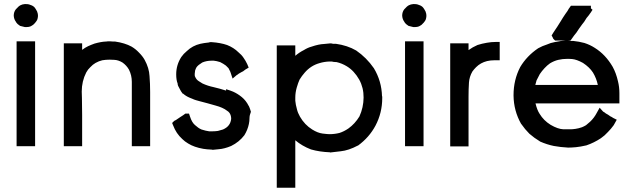

<svg xmlns="http://www.w3.org/2000/svg" viewBox="-20 -710 3038 921"><path d="M104.5 -580.1H102.5H99.6Q89.8 -582 76.2 -585.9L64.5 -594.7Q57.6 -601.6 55.7 -606.4Q46.9 -618.2 45.9 -634.8Q45.9 -652.3 55.7 -665Q68.4 -679.7 77.6 -684.6Q86.9 -689.5 98.6 -690.4H99.6H104.5Q115.2 -690.4 120.1 -688.5Q134.8 -684.6 143.6 -676.8Q148.4 -671.9 152.3 -665Q159.2 -655.3 161.1 -644.5Q164.1 -629.9 158.2 -614.3Q154.3 -607.4 148.9 -601.1Q143.6 -594.7 138.7 -590.8Q134.8 -587.9 130.9 -585.9Q127 -583 118.2 -581.1Q111.3 -580.1 107.4 -580.1ZM59.6 -8.8V-511.7H78.1H81.1H83H92.8H102.5H108.4H115.2H123H129.9H148.4V-8.8H129.9H127H125H115.2H105.5H99.6H92.8H85.9H78.1Z M374 -120.1V-82V-54.7V-27.3V-8.8H356.4H354.5H350.6H340.8H331.1H325.2H319.3H312.5H303.7H286.1V-502H303.7H306.6H310.5H319.3H329.1H335H340.8H348.6H356.4H374V-484.4V-482.4V-478.5V-470.7Q387.7 -481.4 402.3 -488.3Q417 -495.1 433.6 -501Q464.8 -509.8 487.3 -510.7H488.3H489.3Q493.2 -510.7 497.1 -511.7H502H508.8Q514.6 -511.7 522.5 -510.7H531.2H532.2Q579.1 -503.9 611.3 -486.3Q630.9 -474.6 646.5 -458Q664.1 -440.4 673.8 -422.9Q695.3 -383.8 697.3 -344.7Q700.2 -308.6 700.2 -268.6V-8.8H682.6H680.7H676.8H667H657.2H651.4H645.5H637.7H629.9H612.3V-317.4Q612.3 -348.6 598.6 -376Q586.9 -396.5 567.4 -410.2Q547.9 -421.9 528.8 -422.9Q509.8 -423.8 505.9 -423.8Q487.3 -423.8 470.7 -420.9Q454.1 -417 438.5 -408.2Q424.8 -400.4 413.1 -387.7Q401.4 -377 393.6 -362.3Q372.1 -320.3 372.1 -270.5Q372.1 -269.5 373 -239.7Q374 -210 374 -158.2Z M995.1 -418.9Q970.7 -418.9 950.2 -410.2Q930.7 -398.4 922.9 -387.7Q918.9 -380.9 916 -372.1Q914.1 -359.4 914.1 -356.4V-352.5V-349.6Q914.1 -344.7 916 -341.8Q921.9 -328.1 932.6 -321.3Q942.4 -315.4 951.2 -309.6Q976.6 -297.9 1004.9 -292Q1034.2 -285.2 1064.5 -275.4V-282.2Q1088.9 -274.4 1097.7 -270.5Q1120.1 -260.7 1140.1 -244.1Q1160.2 -227.5 1172.9 -202.1L1173.8 -201.2L1178.7 -189.5V-188.5L1179.7 -186.5L1183.6 -173.8Q1176.8 -157.2 1176.8 -143.1Q1176.8 -128.9 1173.8 -115.2Q1168 -86.9 1152.3 -61.5Q1139.6 -44.9 1124 -32.2Q1108.4 -19.5 1088.9 -9.8Q1056.6 3.9 1028.3 5.9Q1002.9 8.8 999 8.8L998 7.8Q971.7 6.8 955.1 3.9Q911.1 -3.9 882.8 -21.5Q866.2 -31.2 854.5 -43Q825.2 -69.3 810.5 -108.4L805.7 -120.1L814.5 -128.9Q817.4 -131.8 823.2 -133.8L844.7 -148.4Q849.6 -151.4 858.4 -157.2Q862.3 -160.2 869.1 -165H874H875H886.7L891.6 -150.4Q900.4 -123 915 -110.4Q921.9 -104.5 930.7 -97.7Q937.5 -92.8 946.3 -88.9Q967.8 -82 983.4 -80.1H987.3H991.2H996.1H999Q1012.7 -80.1 1025.4 -82Q1037.1 -85 1049.8 -88.9Q1069.3 -97.7 1078.1 -110.4Q1086.9 -122.1 1088.9 -139.6Q1088.9 -139.6 1088.9 -140.6Q1088.9 -156.2 1081.1 -168Q1076.2 -174.8 1069.3 -178.7Q1049.8 -194.3 1012.7 -204.1Q994.1 -209 974.6 -214.8Q946.3 -221.7 937.5 -224.6Q928.7 -227.5 919.9 -229.5Q910.2 -232.4 902.3 -236.3Q877.9 -245.1 864.3 -255.9Q861.3 -258.8 858.4 -260.7H856.4Q846.7 -273.4 843.8 -280.3Q836.9 -292 834.5 -297.9Q832 -303.7 832 -309.6Q825.2 -326.2 825.2 -353.5Q825.2 -398.4 849.6 -436.5Q860.4 -452.1 876 -464.8Q903.3 -491.2 941.4 -500Q959 -503.9 979.5 -505.9H980.5Q981.4 -506.8 987.3 -507.8H989.3H995.1H996.1Q1038.1 -504.9 1069.3 -494.1Q1101.6 -481.4 1124 -459Q1138.7 -447.3 1148.4 -432.6Q1158.2 -418.9 1166 -402.3L1172.9 -385.7L1158.2 -377H1157.2V-376L1155.3 -375L1147.5 -369.1L1146.5 -368.2Q1141.6 -366.2 1138.7 -364.3Q1130.9 -359.4 1125 -356.4Q1122.1 -353.5 1119.6 -352.1Q1117.2 -350.6 1115.2 -349.6L1095.7 -333Q1086.9 -361.3 1085 -365.2Q1080.1 -375 1076.2 -382.8Q1069.3 -389.6 1063.5 -395.5Q1051.8 -404.3 1036.1 -412.1Q1017.6 -418 1004.9 -418.9Z M1396.5 -37.1V190.4H1377.9H1376H1372.1H1363.3H1353.5H1346.7H1340.8H1334H1326.2H1307.6V-492.2H1326.2H1328.1H1332H1340.8H1350.6H1356.4H1363.3H1371.1H1377.9H1396.5V-474.6V-470.7V-467.8V-446.3V-442.4Q1416 -459 1437.5 -469.7Q1456.1 -481.4 1474.6 -486.3Q1508.8 -498 1534.2 -499Q1559.6 -502 1564.9 -502Q1570.3 -502 1577.1 -500H1588.9H1590.8Q1646.5 -492.2 1688.5 -467.8Q1738.3 -433.6 1773.4 -382.8Q1810.5 -321.3 1812.5 -248H1813.5V-239.3Q1813.5 -168.9 1781.2 -107.4Q1751 -50.8 1697.3 -11.7H1696.3Q1652.3 11.7 1614.3 15.6Q1578.1 20.5 1563.5 21.5L1562.5 20.5Q1512.7 18.6 1471.7 6.8Q1428.7 -9.8 1396.5 -37.1ZM1568.4 -415H1560.5Q1535.2 -414.1 1512.7 -407.2Q1470.7 -395.5 1441.4 -361.3Q1427.7 -345.7 1417 -328.1Q1410.2 -313.5 1403.3 -289.6Q1396.5 -265.6 1396.5 -242.2Q1396.5 -238.3 1396.5 -232.4V-226.6Q1398.4 -207 1404.3 -186.5Q1408.2 -168.9 1418.9 -150.4Q1441.4 -111.3 1477.5 -88.9Q1503.9 -72.3 1527.8 -69.3Q1551.8 -66.4 1560.5 -66.4Q1585 -66.4 1608.4 -72.3Q1629.9 -79.1 1651.4 -93.8Q1682.6 -116.2 1704.1 -151.4Q1723.6 -194.3 1724.1 -241.7Q1724.6 -289.1 1703.1 -328.1Q1678.7 -371.1 1642.6 -392.6Q1620.1 -406.2 1594.7 -412.1Q1590.8 -412.1 1586.4 -412.6Q1582 -413.1 1581.1 -413.1H1579.1Q1574.2 -415 1568.4 -415Z M1967.8 -580.1H1965.8H1962.9Q1953.1 -582 1939.5 -585.9L1927.7 -594.7Q1920.9 -601.6 1918.9 -606.4Q1910.2 -618.2 1909.2 -634.8Q1909.2 -652.3 1918.9 -665Q1931.6 -679.7 1940.9 -684.6Q1950.2 -689.5 1961.9 -690.4H1962.9H1967.8Q1978.5 -690.4 1983.4 -688.5Q1998 -684.6 2006.8 -676.8Q2011.7 -671.9 2015.6 -665Q2022.5 -655.3 2024.4 -644.5Q2027.3 -629.9 2021.5 -614.3Q2017.6 -607.4 2012.2 -601.1Q2006.8 -594.7 2002 -590.8Q1998 -587.9 1994.1 -585.9Q1990.2 -583 1981.4 -581.1Q1974.6 -580.1 1970.7 -580.1ZM1922.9 -8.8V-511.7H1941.4H1944.3H1946.3H1956.1H1965.8H1971.7H1978.5H1986.3H1993.2H2011.7V-8.8H1993.2H1990.2H1988.3H1978.5H1968.8H1962.9H1956.1H1949.2H1941.4Z M2227.5 -248V-206.1V-164.1V-124V-85V-55.7V-27.3V-7.8H2210H2208H2204.1H2194.3H2184.6H2178.7H2172.9H2166H2157.2H2139.6V-502H2157.2H2160.2H2164.1H2172.9H2182.6H2188.5H2194.3H2202.1H2210H2227.5V-483.4V-481.4V-477.5V-469.7Q2246.1 -483.4 2270.5 -494.1Q2292 -501 2315.4 -504.9Q2336.9 -508.8 2358.4 -508.8H2377V-490.2V-487.3V-483.4V-473.6V-464.8V-459V-453.1V-446.3V-438.5V-420.9H2358.4H2355.5H2351.6Q2333 -420.9 2316.4 -417Q2285.2 -409.2 2263.7 -387.7Q2253.9 -377.9 2246.1 -367.2Q2231.4 -341.8 2229.5 -313.5V-312.5Q2227.5 -280.3 2227.5 -248Z M2547.9 -302.7H2847.7Q2840.8 -335 2824.2 -362.3Q2807.6 -387.7 2776.4 -408.2Q2746.1 -424.8 2724.6 -426.8Q2710.9 -427.7 2708 -427.7Q2705.1 -427.7 2703.6 -427.7Q2702.1 -427.7 2701.2 -427.7Q2678.7 -427.7 2658.2 -422.9Q2637.7 -418 2618.2 -406.2Q2604.5 -396.5 2591.8 -382.8Q2579.1 -369.1 2569.3 -354.5Q2560.5 -338.9 2553.7 -324.2Q2550.8 -312.5 2547.9 -302.7ZM2951.2 -246.1V-242.2V-237.3V-232.4V-213.9H2548.8Q2556.6 -181.6 2568.4 -164.1Q2587.9 -131.8 2621.1 -111.3Q2656.2 -90.8 2682.6 -89.8Q2708 -89.8 2716.8 -89.8Q2725.6 -89.8 2740.2 -91.8Q2754.9 -93.8 2771.5 -99.6Q2781.2 -103.5 2791 -109.4Q2800.8 -118.2 2810.5 -126Q2830.1 -144.5 2842.8 -168.9L2856.4 -193.4L2873 -174.8Q2876 -173.8 2877.9 -171.9Q2881.8 -169.9 2885.7 -166Q2898.4 -159.2 2901.9 -156.2Q2905.3 -153.3 2907.2 -152.3L2913.1 -149.4L2915 -148.4Q2918.9 -145.5 2920.9 -144.5L2938.5 -135.7Q2927.7 -116.2 2926.3 -113.8Q2924.8 -111.3 2923.8 -109.4Q2911.1 -91.8 2896.5 -77.1Q2880.9 -59.6 2862.3 -46.9Q2830.1 -25.4 2793 -12.7Q2763.7 -5.9 2742.2 -3.9Q2720.7 -2 2706.1 -2H2705.1Q2668.9 -3.9 2636.7 -9.8Q2603.5 -16.6 2570.3 -31.2L2569.3 -32.2Q2543 -47.9 2519.5 -68.4Q2498 -89.8 2480.5 -115.2L2479.5 -116.2Q2444.3 -178.7 2443.4 -251V-253.9Q2443.4 -327.1 2475.6 -388.7Q2491.2 -415 2512.7 -437.5Q2534.2 -460 2561.5 -478.5Q2583 -490.2 2602.5 -496.1Q2622.1 -504.9 2639.6 -507.8Q2672.9 -514.6 2693.4 -515.6H2683.6H2675.8H2669.9H2660.2H2650.4H2642.6L2636.7 -521.5Q2632.8 -524.4 2631.8 -529.3L2626 -540Q2632.8 -549.8 2635.7 -555.7Q2645.5 -569.3 2653.3 -582Q2661.1 -594.7 2669.9 -608.4L2680.7 -626L2692.4 -643.6L2702.1 -657.2Q2706.1 -666 2718.8 -682.6H2727.5H2729.5H2731.4H2744.1H2755.9H2763.7H2772.5H2783.2H2794.9H2814.5V-669.9L2822.3 -663.1L2813.5 -649.4L2807.6 -641.6L2806.6 -639.6Q2803.7 -636.7 2800.8 -632.3Q2797.9 -627.9 2793.9 -624L2782.2 -605.5Q2775.4 -597.7 2756.8 -571.3L2745.1 -553.7Q2739.3 -545.9 2733.4 -539.1Q2727.5 -531.2 2716.8 -515.6H2707H2705.1H2703.1H2702.1Q2710 -515.6 2716.8 -513.7H2727.5H2729.5Q2757.8 -510.7 2783.2 -503.9Q2810.5 -495.1 2833 -480.5Q2884.8 -448.2 2918.9 -389.6Q2935.5 -359.4 2944.3 -320.3Q2951.2 -293 2951.2 -262.7Q2951.2 -254.9 2951.2 -249Z"/></svg>

Font: LeFont
Style: Default
Weight: 400
Designer: Leryon MEDIA
Version: Version 1.0